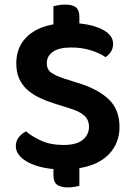

<svg xmlns="http://www.w3.org/2000/svg" viewBox="-20 -723 584 837"><path d="M256 -91Q314 -91 341 -113.5Q368 -136 368 -170Q368 -201 347 -219.5Q326 -238 283 -251L219 -271Q181 -283 150 -298Q119 -313 97 -333.5Q75 -354 63 -381.5Q51 -409 51 -447Q51 -515 93.5 -559Q136 -603 213 -617V-696Q221 -698 234.5 -700.5Q248 -703 264 -703Q296 -703 311 -691Q326 -679 326 -650V-621Q392 -614 432.5 -591Q473 -568 473 -532Q473 -512 463.5 -497.5Q454 -483 440 -474Q416 -491 376.5 -503.5Q337 -516 290 -516Q238 -516 211 -497.5Q184 -479 184 -447Q184 -421 202.5 -407Q221 -393 261 -380L318 -362Q405 -336 453 -291Q501 -246 501 -169Q501 -100 456 -52Q411 -4 326 10V87Q318 89 305 91.5Q292 94 276 94Q244 94 228.5 82Q213 70 213 41V14Q139 7 94 -20.5Q49 -48 49 -86Q49 -109 62.5 -125.5Q76 -142 94 -150Q119 -128 160 -109.5Q201 -91 256 -91Z"/></svg>

Font: Baloo Bhai 2 SemiBold
Style: Regular
Weight: 600
Designer: Supriya Tembe, Noopur Datye and Ek Type
Foundry: Ek Type
Version: Version 1.640;PS 1.000;hotconv 16.6.51;makeotf.lib2.5.65220;